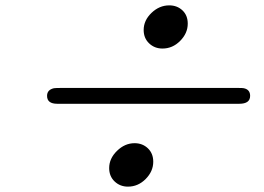

<svg xmlns="http://www.w3.org/2000/svg" viewBox="-20 -611 996 723"><path d="M157.2 -250Q157.2 -272.9 183.1 -278.8Q190.9 -279.8 208 -279.8H877.9Q894 -279.8 897.9 -278.8Q921.9 -273.9 921.9 -250Q921.9 -220.2 880.9 -220.2H195.8Q157.2 -220.2 157.2 -250ZM391.1 22Q391.1 -14.2 420.7 -43Q450.2 -71.8 486.8 -71.8Q516.6 -71.8 536.9 -52.5Q557.1 -33.2 557.1 -2Q557.1 34.2 528.6 63Q500 91.8 461.9 91.8Q432.1 91.8 411.6 72.3Q391.1 52.7 391.1 22ZM521 -498Q521 -534.2 550.5 -562.5Q580.1 -590.8 617.2 -590.8Q647 -590.8 667 -572Q687 -553.2 687 -522Q687 -485.8 658.4 -457Q629.9 -428.2 591.8 -428.2Q562 -428.2 541.5 -447.8Q521 -467.3 521 -498Z"/></svg>

Font: CMU Concrete
Style: BoldItalic
Weight: 700
Italic angle: -14.04°
Version: Version 0.7.0